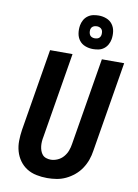

<svg xmlns="http://www.w3.org/2000/svg" viewBox="-105 -1053 810 1128"><g transform="rotate(10 300.0 -488.5)"><path d="M257 8Q224 8 192.5 1.5Q161 -5 135.5 -21Q110 -37 92 -62Q74 -87 65.5 -117Q57 -147 57.5 -179.5Q58 -212 63 -245L144 -735H278L194 -227Q191 -213 190 -198.5Q189 -184 190.5 -170.5Q192 -157 196.5 -144Q201 -131 209.5 -121Q218 -111 231.5 -106.5Q245 -102 259 -102Q279 -102 299.5 -111Q320 -120 334.5 -137Q349 -154 356.5 -174Q364 -194 367 -215L453 -735H586L497 -197Q493 -169 483.5 -142Q474 -115 457.5 -90Q441 -65 417.5 -45.5Q394 -26 367.5 -13.5Q341 -1 313 3.5Q285 8 257 8ZM391 -785Q366 -785 344 -793.5Q322 -802 308.5 -820Q295 -838 291.5 -861.5Q288 -885 292 -909Q295 -926 303.5 -941.5Q312 -957 326.5 -967.5Q341 -978 357.5 -981.5Q374 -985 391 -985Q415 -985 437 -976.5Q459 -968 472.5 -950Q486 -932 489.5 -908.5Q493 -885 489 -861Q486 -844 477.5 -828.5Q469 -813 455 -802.5Q441 -792 424 -788.5Q407 -785 391 -785ZM391 -849Q396 -849 402.5 -850.5Q409 -852 414 -855.5Q419 -859 422 -864.5Q425 -870 426 -876Q427 -885 426 -893.5Q425 -902 420 -908.5Q415 -915 407 -918Q399 -921 391 -921Q385 -921 379 -919.5Q373 -918 367.5 -914.5Q362 -911 359 -905.5Q356 -900 355 -894Q354 -885 355.5 -876.5Q357 -868 361.5 -861.5Q366 -855 374 -852Q382 -849 391 -849Z"/></g></svg>

Font: Iosevka SS04 XBd Ex
Style: Italic
Weight: 800
Width: 7
Italic angle: -9°
Monospace: yes
Designer: Belleve Invis
Foundry: Belleve Invis
Version: Version 19.0.0; ttfautohint (v1.8.4)